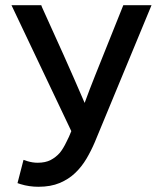

<svg xmlns="http://www.w3.org/2000/svg" viewBox="-20 -514 624 735"><path d="M304 -120Q314 -147 324 -173.5Q334 -200 345 -227L452 -494H560L343 30Q329 63 311 93.5Q293 124 268 148Q243 172 208.5 186.5Q174 201 127 201Q110 201 92.5 198.5Q75 196 59 191L47 187L70 98L85 103Q105 109 124 109Q154 109 174 98.5Q194 88 209 71Q222 55 234 30Q239 20 244 9.5Q249 -1 253 -12L24 -494H138L141 -486Q183 -394 223.5 -303.5Q264 -213 304 -120Z"/></svg>

Font: Codetta
Style: Bold
Weight: 700
Designer: Ulrich Proeller
Foundry: PROSA GmbH
Version: Version 2.00;September 29, 2018;FontCreator 11.5.0.2427 64-b